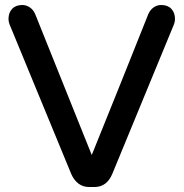

<svg xmlns="http://www.w3.org/2000/svg" viewBox="-20 -733 734 768"><path d="M14 -657Q14 -682 28.5 -697.5Q43 -713 69 -713Q86 -713 100 -703Q114 -693 121 -676L347 -113Q404 -254 460.5 -394.5Q517 -535 573 -676Q580 -693 594 -703Q608 -713 625 -713Q651 -713 665.5 -697.5Q680 -682 680 -657Q680 -652 679 -646.5Q678 -641 676 -636L429 -37Q407 15 358 15H336Q312 15 294 1.5Q276 -12 265 -37L18 -636Q16 -641 15 -646.5Q14 -652 14 -657Z"/></svg>

Font: Varela Round Precious
Style: Medium
Weight: 500
Designer: Joe Prince
Foundry: Joe Prince
Version: Version 1.000